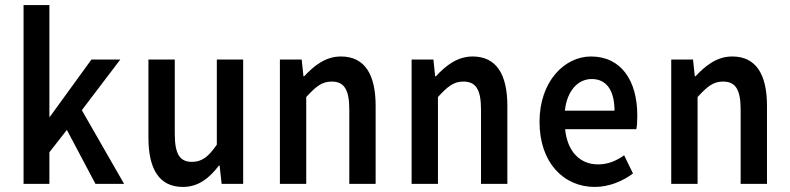

<svg xmlns="http://www.w3.org/2000/svg" viewBox="-20 -726 3120 758"><path d="M73 0H175V-125L244 -213L357 0H470L303 -291L455 -491H341L177 -265H175V-706H73Z M566 -183C566 -59 608 12 702 12C762 12 805 -21 844 -72H847L855 0H940V-491H836V-155C803 -107 777 -87 738 -87C690 -87 670 -117 670 -198V-491H566Z M1085 0H1189V-343C1226 -383 1250 -404 1289 -404C1338 -404 1359 -374 1359 -293V0H1463V-308C1463 -432 1420 -503 1326 -503C1266 -503 1221 -468 1181 -425H1178L1171 -491H1085Z M1605 0H1709V-343C1746 -383 1770 -404 1809 -404C1858 -404 1879 -374 1879 -293V0H1983V-308C1983 -432 1940 -503 1846 -503C1786 -503 1741 -468 1701 -425H1698L1691 -491H1605Z M2110 -245C2110 -83 2206 12 2328 12C2384 12 2437 -10 2479 -41L2444 -113C2412 -90 2379 -77 2341 -77C2270 -77 2220 -127 2211 -216H2492C2495 -228 2496 -248 2496 -270C2496 -407 2433 -503 2313 -503C2209 -503 2110 -405 2110 -245ZM2210 -289C2219 -371 2264 -414 2316 -414C2376 -414 2406 -367 2406 -289Z M2630 0H2734V-343C2771 -383 2795 -404 2834 -404C2883 -404 2904 -374 2904 -293V0H3008V-308C3008 -432 2965 -503 2871 -503C2811 -503 2766 -468 2726 -425H2723L2716 -491H2630Z"/></svg>

Font: Falling Sky
Style: Condensed
Weight: 400
Designer: Paul D. Hunt
Foundry: Adobe Systems Incorporated
Version: Version 1.02